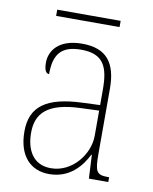

<svg xmlns="http://www.w3.org/2000/svg" viewBox="-78 -721 630 790"><g transform="rotate(10 237.0 -326.0)"><path d="M97 -636H362V-662H97ZM181 10C269 10 315 -51 339 -99H341L346 0H427V-20H422C374 -20 367 -33 367 -107V-379C367 -486 326 -542 223 -542C123 -542 89 -487 89 -440C89 -410 96 -395 110 -395C110 -475 137 -517 223 -517C318 -517 339 -464 339 -371V-306L264 -303C118 -297 51 -251 51 -146C51 -40 106 10 181 10ZM184 -15C109 -15 79 -74 79 -145C79 -226 124 -275 262 -280L339 -283V-178C339 -100 273 -15 184 -15Z"/></g></svg>

Font: Noto Serif Sinhala SemiCondensed Thin
Style: Regular
Weight: 100
Width: 4
Designer: Jelle Bosma - Monotype Design Team
Foundry: Monotype Imaging Inc.
Version: Version 2.007